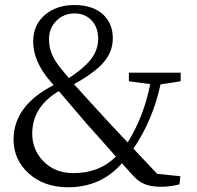

<svg xmlns="http://www.w3.org/2000/svg" viewBox="-20 -749 802 782"><path d="M256.8 13.7Q159.2 13.7 96.7 -43Q35.2 -98.6 35.2 -180.7Q35.2 -318.4 198.2 -402.3L187.5 -415Q115.2 -497.1 115.2 -580.1Q115.2 -647.5 163.1 -688.5Q210 -728.5 283.2 -728.5Q357.4 -728.5 399.4 -690.4Q439.5 -653.3 439.5 -592.8Q439.5 -538.1 400.4 -493.2Q363.3 -451.2 281.2 -406.2Q293.9 -391.6 322.8 -360.4Q351.6 -329.1 368.2 -310.5Q390.6 -286.1 434.6 -238.3Q477.5 -193.4 500 -168.9Q565.4 -273.4 591.8 -406.2L504.9 -418V-453.1H715.8V-418L633.8 -405.3Q602.5 -259.8 523.4 -143.6L620.1 -41L714.8 -31.2L710.9 2Q671.9 11.7 637.7 11.7Q597.7 11.7 572.3 2Q545.9 -7.8 523.4 -32.2L476.6 -84Q391.6 13.7 256.8 13.7ZM279.3 -43.9Q384.8 -43.9 452.1 -111.3Q416 -151.4 351.6 -224.6Q338.9 -239.3 332 -246.1Q278.3 -309.6 219.7 -377.9Q111.3 -313.5 111.3 -205.1Q111.3 -139.6 155.3 -93.8Q202.1 -43.9 279.3 -43.9ZM260.7 -430.7Q319.3 -469.7 346.7 -502.9Q379.9 -543.9 379.9 -589.8Q379.9 -637.7 353 -666Q326.2 -694.3 283.2 -694.3Q240.2 -694.3 210 -664.6Q179.7 -634.8 179.7 -589.8Q179.7 -557.6 189.5 -533.2Q200.2 -503.9 230.5 -466.8Q241.2 -454.1 260.7 -430.7Z"/></svg>

Font: Bpmf Zihi Only R
Style: R
Weight: 400
Foundry: But Ko
Version: Version 1.320